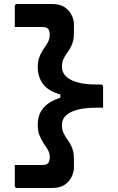

<svg xmlns="http://www.w3.org/2000/svg" viewBox="-20 -780 590 961"><path d="M169 -444Q169 -472 176.5 -493Q184 -514 195 -530Q206 -546 215 -560Q224 -574 227 -588Q228 -595 228.5 -601Q229 -607 229 -613Q227 -631 218.5 -638Q210 -645 190 -645Q160 -645 131 -645Q102 -645 72 -645H54Q54 -671 54 -697Q54 -723 54 -749Q54 -754 57 -757Q60 -760 65 -760H239Q281 -760 305 -743Q329 -726 339.5 -702.5Q350 -679 350 -660V-615Q350 -582 341 -559.5Q332 -537 319.5 -520.5Q307 -504 298.5 -486.5Q290 -469 290 -445Q290 -418 310 -398Q330 -378 369 -367.5Q408 -357 464 -357H485Q490 -357 493 -354Q496 -351 496 -346Q496 -319 496 -293.5Q496 -268 496 -241H464Q408 -241 369 -231Q330 -221 310 -202Q290 -183 290 -154Q290 -131 298.5 -113Q307 -95 319.5 -78.5Q332 -62 341 -39.5Q350 -17 350 16V61Q350 79 339.5 103Q329 127 305 144Q281 161 239 161H65Q60 161 57 158Q54 155 54 150Q54 124 54 98Q54 72 54 46H72Q102 46 131 46Q160 46 190 46Q210 46 218.5 39Q227 32 229 14Q229 9 229 4Q229 -1 228 -6Q226 -20 217 -34.5Q208 -49 196.5 -66Q185 -83 177 -104Q169 -125 169 -155Q169 -206 196.5 -239Q224 -272 282 -291V-307Q222 -324 195.5 -359.5Q169 -395 169 -444Z"/></svg>

Font: Recursive SemiBold
Style: Regular
Weight: 600
Version: Version 1.085